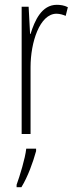

<svg xmlns="http://www.w3.org/2000/svg" viewBox="-20 -557 311 798"><path d="M216 -537C153 -537 124 -471 107 -416H105L99 -529H70V0H107V-278C107 -381 145 -500 215 -500C229 -500 244 -495 253 -491L262 -527C247 -535 230 -537 216 -537ZM130 71V61H89C85 101 62 175 49 211V221H69C96 177 117 118 130 71Z"/></svg>

Font: Noto Sans ExtraCondensed ExtraLight
Style: Regular
Weight: 200
Width: 2
Designer: Monotype Design Team
Foundry: Monotype Imaging Inc.
Version: Version 2.013